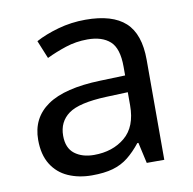

<svg xmlns="http://www.w3.org/2000/svg" viewBox="-67 -664 695 690"><g transform="rotate(-10 280.5 -318.5)"><path d="M288 -596Q386 -596 433 -553Q480 -510 480 -416V-51H416L399 -127H395Q372 -98 347.5 -78.5Q323 -59 291.5 -50Q260 -41 215 -41Q167 -41 128.5 -58Q90 -75 68 -110.5Q46 -146 46 -200Q46 -280 109 -323.5Q172 -367 303 -371L394 -374V-406Q394 -473 365 -499Q336 -525 283 -525Q241 -525 203 -512.5Q165 -500 132 -484L105 -550Q140 -569 188 -582.5Q236 -596 288 -596ZM314 -310Q214 -306 175.5 -278Q137 -250 137 -199Q137 -154 164.5 -133Q192 -112 235 -112Q303 -112 348 -149.5Q393 -187 393 -265V-313Z"/></g></svg>

Font: Noto Sans Tamil UI
Style: Regular
Weight: 400
Designer: Jelle Bosma - Monotype Design Team
Foundry: Monotype Imaging Inc.
Version: Version 2.004